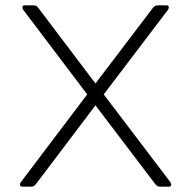

<svg xmlns="http://www.w3.org/2000/svg" viewBox="-20 -700 717 720"><path d="M55 -8Q55 -13 59 -18L307 -346L68 -662Q64 -667 64 -672Q64 -680 73 -680H102Q112 -680 115.5 -678Q119 -676 124 -670L338 -387L553 -670Q558 -676 561.5 -678Q565 -680 575 -680H604Q613 -680 613 -672Q613 -667 609 -662L369 -346L618 -18Q622 -13 622 -8Q622 0 613 0H584Q574 0 570.5 -2Q567 -4 562 -10L338 -305L115 -10Q110 -4 106.5 -2Q103 0 93 0H64Q55 0 55 -8Z"/></svg>

Font: Mitr ExtraLight
Style: Regular
Weight: 250
Designer: Thanarat Vachiruckul
Foundry: Cadson Demak Co.,Ltd.
Version: Version 1.000